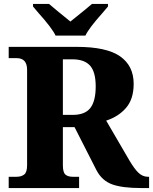

<svg xmlns="http://www.w3.org/2000/svg" viewBox="-20 -951 774 971"><path d="M24 -57H64Q88 -57 102.5 -68.5Q117 -80 117 -115V-598Q117 -657 64 -657H24V-714H368Q519 -714 587.5 -666Q656 -618 656 -527Q656 -450 617.5 -405.5Q579 -361 517 -341L633 -142Q660 -96 681 -76.5Q702 -57 728 -57H734V0H693Q599 0 547.5 -18.5Q496 -37 468 -90L357 -308H298V-115Q298 -80 310.5 -68.5Q323 -57 348 -57H380V0H24ZM348 -370Q410 -370 437 -405Q464 -440 464 -514Q464 -587 435.5 -619Q407 -651 346 -651H298V-370ZM175 -885 147 -918V-931H228Q263 -901 336 -842Q421 -910 445 -931H526V-918L498 -885Q429 -808 412 -771H261Q244 -808 175 -885Z"/></svg>

Font: Noto Serif ExtraBold
Style: Regular
Weight: 800
Designer: Monotype Design Team
Foundry: Monotype Imaging Inc.
Version: Version 1.001